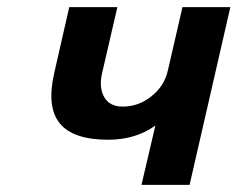

<svg xmlns="http://www.w3.org/2000/svg" viewBox="-20 -520 668 540"><path d="M325.2 -220.2Q369.6 -220.2 406 -249.3Q442.4 -278.3 452.1 -321.8L493.2 -500H627.9L513.2 0H377.9L417 -167Q361.8 -127 284.2 -127Q185.5 -127 147.9 -173.3Q110.4 -219.7 132.8 -315.9L174.8 -500H310.1L267.1 -314Q257.8 -274.4 272.9 -247.3Q288.1 -220.2 325.2 -220.2Z"/></svg>

Font: Perun
Style: Bold Italic
Weight: 700
Italic angle: -12°
Foundry: Copyright (c) Stefan Peev, Context Ltd, 2016
Version: Version 001.000